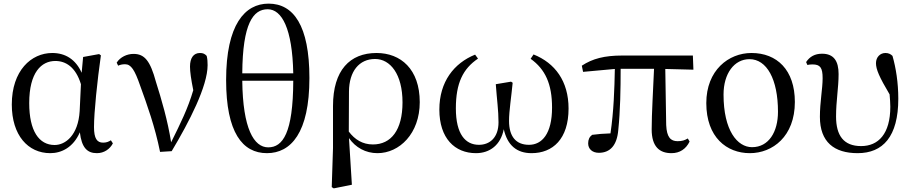

<svg xmlns="http://www.w3.org/2000/svg" viewBox="-20 -829 5025 1058"><path d="M257 15C319 15 384 -17 420 -100C430 -16 460 15 514 15C554 15 586 -8 602 -39L591 -56C578 -48 567 -43 548 -43C515 -43 498 -65 498 -129C498 -211 516 -383 536 -524L526 -531L438 -515L430 -428C397 -502 340 -537 268 -537C152 -537 45 -440 45 -253C45 -84 134 15 257 15ZM426 -365 419 -217C411 -84 341 -30 281 -30C195 -30 141 -107 141 -261C141 -430 208 -493 285 -493C342 -493 397 -460 426 -365Z M862 8 926 4C1023 -158 1124 -354 1124 -470C1124 -490 1123 -504 1119 -521C1109 -532 1099 -537 1082 -537C1046 -537 1027 -509 1027 -462C1027 -433 1033 -392 1045 -332C1015 -230 975 -150 923 -45C904 -165 870 -281 839 -379C808 -493 777 -532 716 -532C680 -532 643 -515 623 -484L631 -467C641 -472 654 -475 669 -475C702 -475 722 -445 753 -355C791 -250 834 -131 862 8Z M1451 15C1583 15 1685 -97 1685 -399C1685 -689 1597 -809 1460 -809C1329 -809 1226 -693 1226 -388C1226 -99 1316 15 1451 15ZM1458 -17C1379 -17 1318 -120 1315 -384H1596C1595 -95 1538 -17 1458 -17ZM1315 -425C1317 -700 1375 -778 1455 -778C1533 -778 1591 -672 1596 -425Z M1808 202 1819 209 1919 189 1903 -68C1939 -16 1995 15 2060 15C2181 15 2293 -93 2293 -266C2293 -448 2188 -537 2055 -537C1908 -537 1815 -442 1815 -245V-13ZM1902 -104 1903 -325C1904 -436 1959 -504 2047 -504C2130 -504 2198 -421 2198 -265C2198 -112 2135 -33 2035 -33C1978 -33 1935 -60 1902 -104Z M2603 15C2679 15 2739 -30 2756 -117C2776 -28 2828 15 2909 15C3026 15 3113 -63 3113 -231C3113 -382 3038 -482 2920 -529L2904 -505C2985 -447 3022 -366 3022 -236C3022 -91 2966 -31 2895 -31C2823 -31 2785 -77 2785 -163C2785 -218 2798 -298 2805 -373L2796 -379L2712 -365C2718 -281 2727 -221 2727 -155C2727 -72 2680 -31 2619 -31C2545 -31 2492 -89 2492 -232C2492 -371 2531 -450 2614 -506L2598 -528C2482 -481 2401 -379 2401 -225C2401 -67 2486 15 2603 15Z M3680 15C3726 15 3760 -8 3780 -49L3770 -66C3753 -56 3739 -51 3714 -51C3676 -51 3654 -72 3651 -140L3646 -449L3801 -445L3798 -523H3409C3311 -523 3245 -506 3186 -467L3193 -433L3368 -449C3366 -339 3362 -216 3344 -94C3306 -93 3274 -90 3243 -86C3228 -75 3221 -60 3221 -39C3221 -8 3244 13 3280 13C3342 13 3380 -28 3387 -113C3398 -218 3400 -339 3400 -450H3584C3579 -328 3571 -205 3571 -116C3571 -21 3614 15 3680 15Z M4112 15C4237 15 4360 -77 4360 -267C4360 -444 4261 -537 4121 -537C3995 -537 3872 -442 3872 -261C3872 -72 3985 15 4112 15ZM4124 -18C4043 -18 3967 -110 3967 -308C3967 -424 4026 -503 4110 -503C4205 -503 4267 -393 4267 -213C4267 -102 4216 -18 4124 -18Z M4706 15C4845 15 4930 -76 4930 -285C4930 -373 4917 -455 4898 -521C4888 -531 4876 -537 4859 -537C4830 -537 4807 -514 4807 -481C4807 -447 4825 -405 4882 -309C4884 -285 4886 -263 4886 -241C4886 -91 4820 -24 4725 -24C4629 -24 4587 -82 4587 -187C4587 -274 4601 -344 4601 -421C4601 -492 4575 -533 4510 -533C4470 -533 4442 -517 4422 -487L4429 -471C4437 -473 4447 -474 4457 -474C4500 -474 4513 -456 4513 -398C4513 -340 4498 -267 4498 -185C4498 -46 4577 15 4706 15Z"/></svg>

Font: Source Han Serif CN Medium
Style: Regular
Weight: 500
Designer: Ryoko NISHIZUKA 西塚涼子 (kana & ideographs); Frank Grießhammer (Latin, Greek & Cyrillic); Wenlong ZHANG 张文龙 (bopomofo); San
Foundry: Adobe
Version: Version 2.002;hotconv 1.1.0;makeotfexe 2.6.0